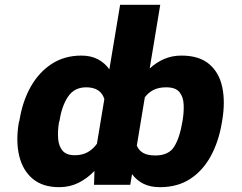

<svg xmlns="http://www.w3.org/2000/svg" viewBox="-20 -770 1007 800"><path d="M906.2 -269.5 904.5 -259.6Q891.3 -180 858.1 -119.3Q824.9 -58.6 772.2 -24.3Q719.5 9.9 646.7 9.9Q606.2 9.9 577.6 -4.4Q549 -18.8 530.2 -44.4L522.7 0H371.8L373.6 -57.9Q343.8 -26.6 307.2 -8.3Q270.6 9.9 226.6 9.9Q158 9.9 116.3 -25Q74.6 -60 60 -120.7Q45.5 -181.5 58.2 -258.5L61.1 -268.5Q73.9 -348.4 108.3 -409.1Q142.8 -469.8 196 -504.1Q249.3 -538.4 318.9 -538.4Q358.7 -538.4 387.4 -523.3Q416.2 -508.2 435.7 -481.2L480.5 -750H647.7L603.7 -484.7Q630.7 -509.6 663.5 -524Q696.4 -538.4 736.2 -538.4Q809.3 -538.4 851 -503.4Q892.8 -468.4 905.9 -407.7Q919 -346.9 906.2 -269.5ZM739.3 -259.6 741.1 -269.5Q746.8 -304.3 745.2 -335.6Q743.6 -366.8 727.5 -386.5Q711.3 -406.2 672.6 -406.2Q641 -406.2 619.5 -395.2Q598 -384.2 583.5 -364.7L550.1 -163.7Q557.5 -144.2 575.8 -133.2Q594.1 -122.2 627.1 -122.2Q683.9 -122.2 706.7 -160.3Q729.4 -198.5 739.3 -259.6ZM228.3 -268.5 225.5 -258.5Q219.8 -222.7 222.3 -191.8Q224.8 -160.9 240.8 -142Q256.7 -123.2 291.9 -123.2Q322.4 -123.2 345.2 -135.8Q367.9 -148.4 383.9 -171.2L414.8 -357.2Q399.5 -406.2 339.1 -406.2Q289.8 -406.2 263.7 -367.5Q237.6 -328.8 228.3 -268.5Z"/></svg>

Font: Inter UI Extra Bold
Style: Italic
Weight: 800
Italic angle: 9.39999°
Designer: Rasmus Andersson
Foundry: rsms
Version: 3.2;8d6f07862